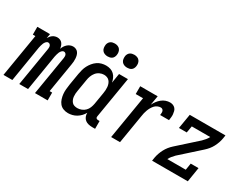

<svg xmlns="http://www.w3.org/2000/svg" viewBox="-91 -1217 2170 1705"><g transform="rotate(30 993.5 -364.0)"><path d="M-13 0 60 -440H34V-520H164L156 -475Q163 -486 171 -496Q179 -506 190 -513.5Q201 -521 213 -524.5Q225 -528 237 -528Q252 -528 265.5 -522Q279 -516 287.5 -505Q296 -494 300.5 -480.5Q305 -467 307 -452Q312 -467 320.5 -480.5Q329 -494 341 -505Q353 -516 368 -522Q383 -528 398 -528Q414 -528 428 -521.5Q442 -515 450.5 -503Q459 -491 463 -476Q467 -461 468 -445.5Q469 -430 468 -414Q467 -398 464 -383L414 -80H440V0H310L376 -398Q377 -406 377 -414.5Q377 -423 374 -430.5Q371 -438 364.5 -443Q358 -448 350 -448Q337 -448 327.5 -437.5Q318 -427 313 -415.5Q308 -404 305 -392Q302 -380 299 -367L239 0H149L215 -398Q216 -406 216 -414.5Q216 -423 213 -430.5Q210 -438 203.5 -443Q197 -448 188 -448Q176 -448 166.5 -437.5Q157 -427 152 -415.5Q147 -404 144 -392Q141 -380 138 -367L78 0Z M652 8Q626 8 603 -1Q580 -10 565 -28.5Q550 -47 542.5 -70.5Q535 -94 532.5 -118.5Q530 -143 532.5 -169Q535 -195 539 -221L559 -341Q563 -363 569 -385.5Q575 -408 586 -429Q597 -450 612.5 -469Q628 -488 648 -502Q668 -516 691 -522Q714 -528 736 -528Q760 -528 781.5 -521Q803 -514 818.5 -499Q834 -484 843 -464Q852 -444 856 -422L872 -520H963L893 -99Q892 -93 892.5 -88Q893 -83 896.5 -79Q900 -75 905.5 -73.5Q911 -72 916 -72H931V8H902Q882 8 862.5 3.5Q843 -1 828.5 -12.5Q814 -24 806.5 -42Q799 -60 800 -81Q789 -61 773 -44Q757 -27 737 -15Q717 -3 695 2.5Q673 8 652 8ZM701 -72Q722 -72 743 -80Q764 -88 780 -104Q796 -120 804 -140.5Q812 -161 816 -182L836 -302Q839 -319 840 -335.5Q841 -352 839.5 -368Q838 -384 832.5 -399Q827 -414 817 -425.5Q807 -437 792 -442.5Q777 -448 761 -448Q739 -448 717.5 -438Q696 -428 681.5 -410Q667 -392 659 -370.5Q651 -349 648 -327L628 -207Q625 -192 624 -176.5Q623 -161 624.5 -145.5Q626 -130 631.5 -116.5Q637 -103 646.5 -92Q656 -81 671 -76.5Q686 -72 701 -72ZM905 -604Q889 -604 874.5 -609.5Q860 -615 850.5 -627Q841 -639 839 -654.5Q837 -670 839 -686Q841 -697 847 -707.5Q853 -718 862.5 -724.5Q872 -731 883 -733.5Q894 -736 905 -736Q921 -736 935.5 -730.5Q950 -725 959 -713Q968 -701 970.5 -685.5Q973 -670 970 -654Q968 -643 962.5 -632.5Q957 -622 947.5 -615.5Q938 -609 927 -606.5Q916 -604 905 -604ZM705 -604Q689 -604 674.5 -609.5Q660 -615 650.5 -627Q641 -639 639 -654.5Q637 -670 639 -686Q641 -697 647 -707.5Q653 -718 662.5 -724.5Q672 -731 683 -733.5Q694 -736 705 -736Q721 -736 735.5 -730.5Q750 -725 759 -713Q768 -701 770.5 -685.5Q773 -670 770 -654Q768 -643 762.5 -632.5Q757 -622 747.5 -615.5Q738 -609 727 -606.5Q716 -604 705 -604Z M1091 0 1164 -440H1089V-520H1268L1252 -425Q1262 -445 1276 -464Q1290 -483 1308.5 -498Q1327 -513 1348.5 -520.5Q1370 -528 1392 -528Q1408 -528 1422 -522.5Q1436 -517 1446 -506Q1456 -495 1460 -480Q1464 -465 1465.5 -449.5Q1467 -434 1465 -418.5Q1463 -403 1461 -387H1370Q1371 -397 1372 -407Q1373 -417 1370.5 -426.5Q1368 -436 1360.5 -442Q1353 -448 1343 -448Q1326 -448 1309.5 -440.5Q1293 -433 1281.5 -420Q1270 -407 1261.5 -392Q1253 -377 1247 -361Q1241 -345 1237 -328.5Q1233 -312 1231 -296L1182 0Z M1511 0 1516 -33Q1520 -56 1528 -79Q1536 -102 1547.5 -124Q1559 -146 1574.5 -165.5Q1590 -185 1609 -202L1707 -290L1804 -377Q1818 -391 1831 -406.5Q1844 -422 1853 -440H1664L1652 -371H1572L1597 -520H1963L1958 -488Q1954 -464 1946 -441Q1938 -418 1926.5 -396Q1915 -374 1899 -354.5Q1883 -335 1864 -318L1669 -143Q1655 -129 1642.5 -113.5Q1630 -98 1621 -80H1810L1821 -149H1901L1877 0Z"/></g></svg>

Font: Iosevka Curly Slab Medium
Style: Italic
Weight: 500
Italic angle: -9°
Monospace: yes
Designer: Belleve Invis
Foundry: Belleve Invis
Version: Version 22.1.2; ttfautohint (v1.8.4)